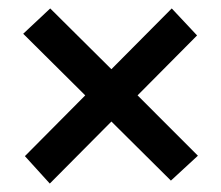

<svg xmlns="http://www.w3.org/2000/svg" viewBox="-20 -506 524 455"><path d="M385 -78 244 -218 98 -71 39 -136 182 -280 35 -426 99 -486 244 -342 387 -486 447 -422 306 -280 449 -137Z"/></svg>

Font: Mach
Style: Regular
Weight: 400
Version: Version 1.002